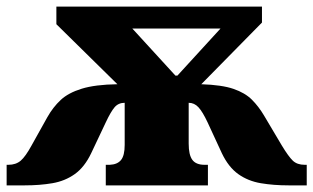

<svg xmlns="http://www.w3.org/2000/svg" viewBox="-20 -557 945 579"><path d="M0 2V-60H5Q28 -60 42.5 -72.5Q57 -85 75 -118L123 -204Q140 -234 163 -255.5Q186 -277 226.5 -289.5Q267 -302 334 -303L150 -484V-537H770V-489L587 -303Q649 -301 684 -289Q719 -277 739.5 -256.5Q760 -236 776 -209L830 -118Q850 -85 863 -72.5Q876 -60 899 -60H905V2H850Q805 2 766.5 -4.5Q728 -11 698.5 -32Q669 -53 649 -95L606 -188Q591 -220 578.5 -233.5Q566 -247 549 -247V-124Q549 -90 560 -75Q571 -60 597 -60H607V2H299V-60H311Q334 -61 345 -74.5Q356 -88 356 -120V-247Q337 -247 325.5 -233.5Q314 -220 299 -188L255 -95Q235 -53 205.5 -32Q176 -11 138 -4.5Q100 2 55 2ZM509 -329H515L645 -471H379Z"/></svg>

Font: Noto Serif Black
Style: Regular
Weight: 900
Designer: Monotype Design Team
Foundry: Monotype Imaging Inc.
Version: Version 2.014; ttfautohint (v1.8.4.7-5d5b)